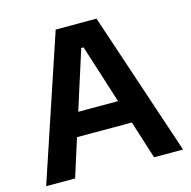

<svg xmlns="http://www.w3.org/2000/svg" viewBox="-104 -805 900 907"><g transform="rotate(-15 346.5 -351.5)"><path d="M11.7 0H153.3L212.4 -186H480.5L539.6 0H681.2L446.3 -703.1H246.6ZM249 -300.3 340.8 -587.9H352.1L443.8 -300.3Z"/></g></svg>

Font: Faust Sans Bold
Style: Regular
Weight: 700
Designer: Andreas Faust
Version: Version 1.003;Glyphs 3.1.2 (3151)